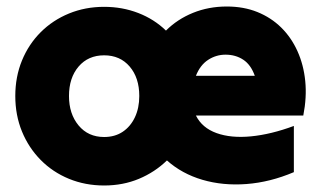

<svg xmlns="http://www.w3.org/2000/svg" viewBox="-20 -554 986 590"><path d="M300 16Q300 16 300 16Q300 16 300 16Q242 16 192 -4.5Q142 -25 105 -62.5Q68 -100 47.5 -150Q27 -200 27 -259Q27 -318 47.5 -368Q68 -418 105 -455Q142 -492 192 -512.5Q242 -533 300 -533Q356 -533 405 -514Q454 -495 490 -460Q525 -495 573 -514.5Q621 -534 677 -534Q729 -534 771 -517Q813 -500 844 -469.5Q875 -439 894 -397Q913 -355 918 -305Q923 -255 912 -199Q830 -199 747 -199Q664 -199 582 -199Q601 -161 645.5 -145Q690 -129 751.5 -135Q813 -141 883 -167Q883 -132 883 -96Q883 -60 883 -25Q810 6 737.5 11.5Q665 17 602 -1.5Q539 -20 493 -61Q456 -25 407 -4.5Q358 16 300 16ZM673 -386Q673 -386 673 -386Q673 -386 673 -386Q644 -386 619.5 -370Q595 -354 582 -321Q627 -321 672.5 -321Q718 -321 763 -321Q751 -355 727.5 -370.5Q704 -386 673 -386ZM300 -133Q300 -133 300 -133Q300 -133 300 -133Q333 -133 357 -149Q381 -165 394.5 -193.5Q408 -222 408 -259Q408 -315 378.5 -349.5Q349 -384 300 -384Q251 -384 221.5 -349.5Q192 -315 192 -259Q192 -204 221.5 -168.5Q251 -133 300 -133Z"/></svg>

Font: Tilt Warp
Style: Regular
Weight: 400
Designer: Andy Clymer
Foundry: Andy Clymer
Version: Version 1.000